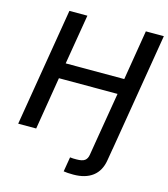

<svg xmlns="http://www.w3.org/2000/svg" viewBox="-133 -832 1000 1143"><g transform="rotate(15 367.0 -260.0)"><path d="M366.2 204.1 381.3 113.8Q389.6 115.2 401.1 115.5Q412.6 115.7 420.9 115.7Q457 115.7 472.2 104.2Q487.3 92.8 491.2 68.4L512.7 -62H623.5L600.6 73.7Q589.8 139.6 545.2 173.8Q500.5 208 425.8 208Q407.2 208 391.8 207Q376.5 206.1 366.2 204.1ZM31.2 0 151.9 -727.5H262.7L211.4 -419.9H572.3L623 -727.5H733.9L613.3 0H502.4L556.6 -324.2H195.3L142.1 0Z"/></g></svg>

Font: Inter 20pt Medium
Style: Italic
Weight: 500
Italic angle: -9.3988°
Version: Version 4.001;git-66647c0bb